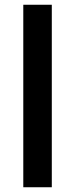

<svg xmlns="http://www.w3.org/2000/svg" viewBox="-20 -788 316 808"><path d="M198 -768V0H78V-768Z"/></svg>

Font: Yaldevi ExtraLight SemiBold
Style: Regular
Weight: 600
Version: Version 1.100